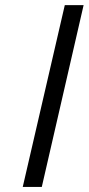

<svg xmlns="http://www.w3.org/2000/svg" viewBox="-20 -738 350 758"><path d="M69.8 0 235.8 -717.8H310.1L145 0Z"/></svg>

Font: TitilliumWeb-Italic
Style: Italic
Weight: 400
Italic angle: -13°
Version: Version 1.001;PS 57.000;hotconv 1.0.70;makeotf.lib2.5.55311